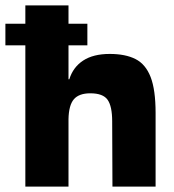

<svg xmlns="http://www.w3.org/2000/svg" viewBox="-34 -701 646 712"><path d="M220 -9H60V-533H-14V-613H60V-681H220V-613H290V-533H220V-407H223Q237 -452 274.5 -476.5Q312 -501 373 -501Q431 -501 468.5 -482Q506 -463 524.5 -415.5Q543 -368 543 -282V-9H383L382 -251Q382 -307 365 -331Q348 -355 301 -355Q259 -355 240 -333Q221 -311 220 -259Z"/></svg>

Font: Bakbak One
Style: Regular
Weight: 400
Designer: Saumya Kishore and Sanchit Sawaria
Foundry: A Good Feeling
Version: Version 1.003; ttfautohint (v1.8.3)